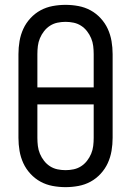

<svg xmlns="http://www.w3.org/2000/svg" viewBox="-20 -763 540 791"><path d="M250 8Q223 8 196.5 3Q170 -2 147 -14.5Q124 -27 105.5 -47Q87 -67 76 -91Q65 -115 60.5 -141.5Q56 -168 56 -195V-540Q56 -567 60.5 -593.5Q65 -620 76 -644Q87 -668 105.5 -688Q124 -708 147 -720.5Q170 -733 196.5 -738Q223 -743 250 -743Q277 -743 303.5 -738Q330 -733 353 -720.5Q376 -708 394.5 -688Q413 -668 424 -644Q435 -620 439.5 -593.5Q444 -567 444 -540V-195Q444 -168 439.5 -141.5Q435 -115 424 -91Q413 -67 394.5 -47Q376 -27 353 -14.5Q330 -2 303.5 3Q277 8 250 8ZM134 -403H366V-540Q366 -557 364 -573.5Q362 -590 355.5 -605.5Q349 -621 338.5 -634.5Q328 -648 314 -657Q300 -666 283.5 -669.5Q267 -673 250 -673Q233 -673 216.5 -669.5Q200 -666 186 -657Q172 -648 161.5 -634.5Q151 -621 144.5 -605.5Q138 -590 136 -573.5Q134 -557 134 -540ZM250 -62Q267 -62 283.5 -65.5Q300 -69 314 -78Q328 -87 338.5 -100.5Q349 -114 355.5 -129.5Q362 -145 364 -161.5Q366 -178 366 -195V-333H134V-195Q134 -178 136 -161.5Q138 -145 144.5 -129.5Q151 -114 161.5 -100.5Q172 -87 186 -78Q200 -69 216.5 -65.5Q233 -62 250 -62Z"/></svg>

Font: Iosevka Custom
Style: Regular
Weight: 400
Monospace: yes
Designer: Belleve Invis
Foundry: Belleve Invis
Version: Version 32.5.0; ttfautohint (v1.8.4)